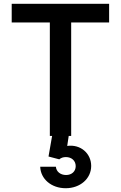

<svg xmlns="http://www.w3.org/2000/svg" viewBox="-20 -720 640 1017"><path d="M244 0H256L237 109L294 124C303 116 315 112 329 112C359 112 381 131 381 160C381 188 360 207 330 207C300 207 278 189 276 163H193C195 228 252 277 328 277C405 277 463 226 463 159C463 92 406 43 336 53L344 0H357V-601H558V-700H42V-601H244Z"/></svg>

Font: CommitMono
Style: 600Regular
Weight: 600
Monospace: yes
Designer: Eigil Nikolajsen
Foundry: Eigil Nikolajsen
Version: Version 1.143